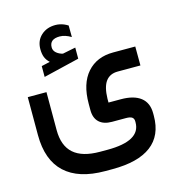

<svg xmlns="http://www.w3.org/2000/svg" viewBox="-119 -707 942 1027"><g transform="rotate(-15 352.0 -193.0)"><path d="M350.1 -520.5Q316.9 -540.5 287.6 -540.5Q231.4 -540.5 231.4 -495.1Q231.4 -487.3 233.9 -481Q236.3 -474.6 241.2 -469Q246.1 -463.4 253.9 -458.3Q261.7 -453.1 272.9 -449.2Q274.9 -448.7 276.1 -448.2Q277.3 -447.8 278.8 -447.5Q280.3 -447.3 281.7 -447.3Q282.7 -447.3 283.2 -447.3Q283.7 -447.3 285.2 -447.8Q297.9 -450.2 321.3 -455.1Q344.7 -460 353 -461.4V-399.9L154.3 -352.1V-412.1Q178.2 -417.5 201.7 -422.9Q185.1 -438 177.7 -456.5Q170.4 -475.1 170.4 -501.5Q170.4 -548.3 201.7 -576.9Q232.9 -605.5 280.8 -605.5Q293 -605.5 304.9 -603Q316.9 -600.6 327.9 -595.9Q338.9 -591.3 349.6 -584.5ZM344.7 -152.3Q344.7 -263.7 397.7 -323.7Q450.7 -383.8 542 -383.8H654.8H664.6V-374L665 -288.6V-278.8H655.3H539.6Q495.6 -278.8 472.9 -248.3Q450.2 -217.8 448.7 -152.3V-131.3H517.1Q588.9 -131.3 626.7 -101.8Q664.6 -72.3 664.6 -14.2V0Q664.6 108.9 592 163.6Q519.5 218.3 378.4 218.3H337.4Q190.4 218.3 114.7 147.9Q39.1 77.6 39.1 -61V-261.2V-271H48.8H132.8H142.6V-261.2V-61Q142.6 25.9 190.7 68.6Q238.8 111.3 337.4 111.3H378.4Q561 111.3 561 8.8V2.9Q561 -12.2 551.3 -19.5Q541.5 -26.9 517.1 -26.9H439.9Q394.5 -26.9 369.6 -50Q344.7 -73.2 344.7 -117.2Z"/></g></svg>

Font: Shabnam Medium FD-WOL
Style: Medium-FD-WOL
Weight: 500
Foundry: DejaVu fonts team - Redesigned by Saber Rastikerdar - Based on Vazir font
Version: Version 5.0.1